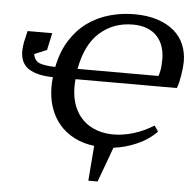

<svg xmlns="http://www.w3.org/2000/svg" viewBox="-60 -772 1028 1031"><g transform="rotate(5 454.5 -256.0)"><path d="M623 -712C577.7 -712 533.5 -706 490.5 -694C447.5 -682 408.2 -663.3 372.5 -638C336.8 -612.7 306 -579.7 280 -539C254 -498.3 235.3 -449.7 224 -393C189.3 -393.7 162 -397.3 142 -404C122 -410.7 109.7 -426.7 105 -452L172 -480L192 -572H59L45 -511C43.7 -503 42.5 -494.8 41.5 -486.5C40.5 -478.2 40 -470.3 40 -463C40 -419.7 54.7 -388.2 84 -368.5C113.3 -348.8 157.3 -338.3 216 -337C214 -319.7 213 -303 213 -287C213 -245.7 218.8 -207.8 230.5 -173.5C242.2 -139.2 259 -109.2 281 -83.5C303 -57.8 329.8 -36.8 361.5 -20.5C393.2 -4.2 429 6.3 469 11L454 200H504L573 12C613 7.3 653.8 -3.8 695.5 -21.5C737.2 -39.2 773.3 -63.7 804 -95L783 -126C747.7 -104 711.5 -87.3 674.5 -76C637.5 -64.7 601.3 -59 566 -59C534 -59 504.2 -63.8 476.5 -73.5C448.8 -83.2 424.5 -97.8 403.5 -117.5C382.5 -137.2 366 -162 354 -192C342 -222 336 -257.3 336 -298C336 -304.7 336.2 -311 336.5 -317C336.8 -323 337.3 -329.7 338 -337H884C888 -346.3 891.5 -357.5 894.5 -370.5C897.5 -383.5 900 -396.7 902 -410C904 -423.3 905.7 -436.3 907 -449C908.3 -461.7 909 -472.3 909 -481C909 -514.3 903 -545.2 891 -573.5C879 -601.8 861 -626.2 837 -646.5C813 -666.8 783.2 -682.8 747.5 -694.5C711.8 -706.2 670.3 -712 623 -712ZM620 -656C650 -656 676 -651.5 698 -642.5C720 -633.5 738 -621.2 752 -605.5C766 -589.8 776.3 -571.7 783 -551C789.7 -530.3 793 -508.7 793 -486C793 -479.3 792.5 -466.8 791.5 -448.5C790.5 -430.2 786.7 -411.7 780 -393H344C360.7 -482.3 393.5 -548.5 442.5 -591.5C491.5 -634.5 550.7 -656 620 -656Z"/></g></svg>

Font: PT Serif Caption
Style: Italic
Weight: 400
Italic angle: -12°
Designer: A.Korolkova, O.Umpeleva, V.Yefimov
Foundry: ParaType Ltd
Version: Version 1.000W OFL